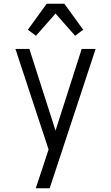

<svg xmlns="http://www.w3.org/2000/svg" viewBox="-20 -790 590 1020"><path d="M170 210Q180 179 190.5 148.5Q201 118 211 87L238 4L62 -530H136L275 -96L414 -530H488L244 210ZM379 -600 275 -718 171 -600 128 -632 228 -770H322L422 -632Z"/></svg>

Font: Lode
Style: Regular
Weight: 400
Monospace: yes
Designer: Belleve Invis
Foundry: Belleve Invis
Version: Version 29.2.0; ttfautohint (v1.8.3)